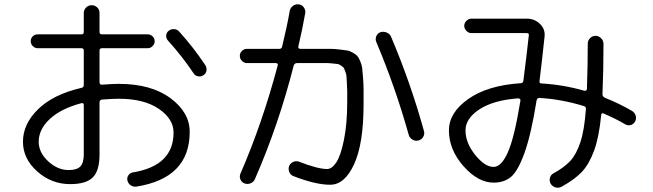

<svg xmlns="http://www.w3.org/2000/svg" viewBox="-20 -827 3040 894"><path d="M359.4 -346.7Q263.7 -321.3 211.9 -272.9Q160.2 -224.6 160.2 -167Q160.2 -117.2 204.1 -76.2Q248 -35.2 299.8 -35.2Q337.9 -35.2 354 -51.8Q370.1 -68.4 370.1 -108.4V-337.9Q370.1 -348.6 359.4 -346.7ZM306.6 30.3Q219.7 30.3 153.3 -28.8Q86.9 -87.9 86.9 -167Q86.9 -250 157.7 -318.8Q228.5 -387.7 359.4 -418Q370.1 -419.9 370.1 -431.6V-591.8Q370.1 -602.5 359.4 -602.5H155.3Q142.6 -602.5 132.8 -612.3Q123 -622.1 123 -635.3Q123 -648.4 132.3 -657.7Q141.6 -667 155.3 -667H359.4Q370.1 -667 370.1 -677.7V-766.6Q370.1 -781.2 380.9 -792Q391.6 -802.7 406.7 -802.7Q421.9 -802.7 432.6 -792.5Q443.4 -782.2 443.4 -766.6V-677.7Q443.4 -667 455.1 -667H668Q680.7 -667 690.4 -657.7Q700.2 -648.4 700.2 -635.3Q700.2 -622.1 690.4 -612.3Q680.7 -602.5 668 -602.5H455.1Q443.4 -602.5 443.4 -591.8V-443.4Q443.4 -438.5 446.8 -435.1Q450.2 -431.6 454.1 -432.6Q503.9 -436.5 533.2 -436.5Q683.6 -436.5 773.4 -370.1Q863.3 -303.7 863.3 -212.9Q863.3 2.9 614.3 42Q600.6 43.9 588.4 35.6Q576.2 27.3 573.2 12.7Q570.3 0 578.1 -11.2Q585.9 -22.5 599.6 -24.4Q788.1 -55.7 788.1 -210Q788.1 -273.4 719.2 -320.3Q650.4 -367.2 533.2 -367.2Q503.9 -367.2 454.1 -363.3Q443.4 -361.3 443.4 -350.6V-107.4Q443.4 -32.2 412.1 -1Q380.9 30.3 306.6 30.3ZM814.5 -679.7Q880.9 -606.4 935.5 -524.4Q943.4 -512.7 941.4 -498.5Q939.5 -484.4 926.8 -476.6Q916 -468.8 901.9 -471.7Q887.7 -474.6 880.9 -486.3Q831.1 -561.5 761.7 -638.7Q752.9 -648.4 753.9 -662.1Q754.9 -675.8 765.6 -683.6Q776.4 -692.4 791 -691.4Q805.7 -690.4 814.5 -679.7Z M1129.9 -533.2Q1117.2 -533.2 1106.9 -543Q1096.7 -552.7 1096.7 -567.4Q1096.7 -580.1 1106.4 -589.8Q1116.2 -599.6 1129.9 -599.6H1281.2Q1292 -599.6 1293.9 -611.3Q1316.4 -703.1 1329.1 -776.4Q1332 -791 1344.2 -799.8Q1356.4 -808.6 1371.1 -806.6Q1384.8 -805.7 1394 -793.5Q1403.3 -781.2 1401.4 -766.6Q1388.7 -693.4 1369.1 -610.4Q1367.2 -600.6 1377.9 -599.6H1457Q1494.1 -599.6 1514.6 -599.6Q1535.2 -599.6 1560.1 -596.7Q1585 -593.8 1597.2 -591.8Q1609.4 -589.8 1624 -581.1Q1638.7 -572.3 1644.5 -565.4Q1650.4 -558.6 1657.7 -541Q1665 -523.4 1666.5 -509.3Q1668 -495.1 1670.4 -464.8Q1672.9 -434.6 1672.9 -410.6Q1672.9 -386.7 1672.9 -342.8Q1672.9 -158.2 1628.9 -62.5Q1585 33.2 1517.1 33.2Q1449.2 33.2 1346.7 -6.8Q1333 -11.7 1327.1 -25.9Q1321.3 -40 1326.2 -53.7Q1331.1 -66.4 1344.7 -72.8Q1358.4 -79.1 1372.1 -74.2Q1460 -40 1502.9 -40Q1525.4 -40 1545.9 -70.8Q1566.4 -101.6 1581.5 -175.8Q1596.7 -250 1596.7 -352.5Q1596.7 -385.7 1596.7 -401.9Q1596.7 -418 1595.2 -440.4Q1593.8 -462.9 1593.3 -471.7Q1592.8 -480.5 1587.9 -493.7Q1583 -506.8 1581.1 -510.3Q1579.1 -513.7 1568.8 -521Q1558.6 -528.3 1553.2 -528.8Q1547.9 -529.3 1531.2 -531.2Q1514.6 -533.2 1504.4 -533.2Q1494.1 -533.2 1469.7 -533.2H1362.3Q1352.5 -533.2 1347.7 -522.5Q1277.3 -245.1 1167 6.8Q1161.1 20.5 1147 26.4Q1132.8 32.2 1119.1 27.3Q1105.5 22.5 1099.6 8.8Q1093.8 -4.9 1099.6 -18.6Q1201.2 -252 1273.4 -523.4Q1275.4 -533.2 1263.7 -533.2ZM1882.8 -200.2Q1821.3 -419.9 1732.4 -630.9Q1726.6 -643.6 1731.9 -657.7Q1737.3 -671.9 1751 -676.8Q1764.6 -681.6 1779.8 -675.8Q1794.9 -669.9 1800.8 -656.2Q1892.6 -439.5 1954.1 -216.8Q1958 -203.1 1950.7 -189.9Q1943.4 -176.8 1928.2 -172.9Q1913.1 -168.9 1899.9 -177.2Q1886.7 -185.5 1882.8 -200.2Z M2392.6 -369.1Q2277.3 -360.4 2212.4 -317.9Q2147.5 -275.4 2147.5 -219.7Q2147.5 -162.1 2192.4 -106Q2237.3 -49.8 2278.3 -49.8Q2314.5 -49.8 2344.7 -117.7Q2375 -185.5 2403.3 -358.4Q2404.3 -362.3 2400.9 -365.7Q2397.5 -369.1 2392.6 -369.1ZM2278.3 23.4Q2206.1 23.4 2138.2 -53.2Q2070.3 -129.9 2070.3 -219.7Q2070.3 -302.7 2160.6 -366.2Q2251 -429.7 2404.3 -439.5Q2415 -439.5 2417 -451.2Q2432.6 -573.2 2442.4 -663.1Q2444.3 -672.9 2431.6 -672.9H2174.8Q2162.1 -672.9 2151.9 -683.1Q2141.6 -693.4 2141.6 -707Q2141.6 -719.7 2151.9 -730Q2162.1 -740.2 2174.8 -740.2H2432.6Q2468.8 -740.2 2494.1 -715.8Q2519.5 -691.4 2515.6 -656.2Q2503.9 -544.9 2492.2 -450.2Q2490.2 -438.5 2501 -438.5Q2603.5 -432.6 2701.2 -404.3Q2705.1 -403.3 2709 -405.8Q2712.9 -408.2 2712.9 -413.1Q2716.8 -531.2 2716.8 -624Q2716.8 -638.7 2727.5 -649.4Q2738.3 -660.2 2752.9 -660.2Q2767.6 -660.2 2778.8 -648.9Q2790 -637.7 2790 -623Q2790 -498 2785.2 -387.7Q2785.2 -377.9 2795.9 -372.1Q2866.2 -343.8 2922.9 -310.5Q2935.5 -302.7 2939.9 -288.6Q2944.3 -274.4 2937 -261.2Q2929.7 -248 2916 -244.6Q2902.3 -241.2 2889.6 -249Q2850.6 -272.5 2790 -298.8Q2781.2 -302.7 2779.3 -292Q2769.5 -189.5 2746.6 -126.5Q2723.6 -63.5 2689.9 -27.3Q2656.2 8.8 2593.8 43Q2580.1 49.8 2565.9 45.4Q2551.8 41 2543.9 28.3Q2537.1 15.6 2540.5 1.5Q2543.9 -12.7 2556.6 -19.5Q2608.4 -47.9 2636.2 -78.6Q2664.1 -109.4 2682.6 -165.5Q2701.2 -221.7 2708 -318.4Q2710 -329.1 2699.2 -333Q2593.8 -365.2 2491.2 -371.1Q2481.4 -371.1 2478.5 -359.4Q2453.1 -201.2 2422.4 -115.7Q2391.6 -30.3 2359.4 -3.4Q2327.1 23.4 2278.3 23.4Z"/></svg>

Font: Rounded-X Mgen+ 1mn regular
Style: Regular
Weight: 400
Designer: [Source Han Sans]
Ryoko NISHIZUKA  (kana & ideographs); Paul D. Hunt (Latin, Greek & Cyrillic); Wenlong ZHANG  (bopomofo
Version: Version 1.059.20150602